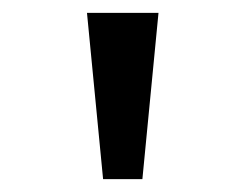

<svg xmlns="http://www.w3.org/2000/svg" viewBox="-20 -749 366 298"><path d="M140 -471 115 -729H226L201 -471Z"/></svg>

Font: ukannada05
Style: Book
Weight: 400
Designer: Jelle Bosma - Monotype Design Team
Foundry: Monotype Imaging Inc.
Version: Version 2.003